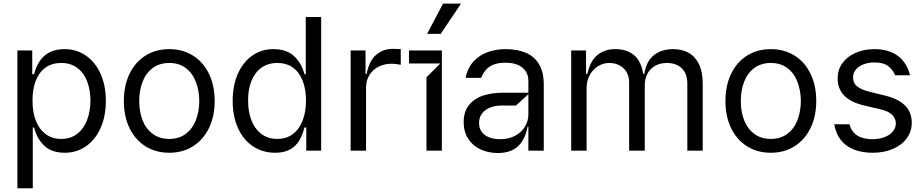

<svg xmlns="http://www.w3.org/2000/svg" viewBox="-20 -820 5030 1045"><path d="M74.6 204.5V-545.5H155.5V-416.2H165.5Q200.3 -552.6 331.7 -552.6Q396 -552.6 446.9 -517.8Q497.9 -483 527 -419.2Q556.1 -355.5 556.1 -271.3Q556.1 -186.4 527 -122.3Q497.9 -58.2 447.3 -23.4Q396.7 11.4 333.1 11.4Q261.4 11.4 221.1 -26.8Q180.8 -65 165.5 -126.4H158.4V204.5ZM157 -272.7Q156.6 -210.6 174.9 -163.5Q193.2 -116.5 228.3 -90.2Q263.5 -63.9 313.2 -63.9Q364 -63.9 399.7 -91.3Q435.4 -118.6 453.7 -166Q471.9 -213.4 472.3 -272.7Q471.9 -331.7 454 -377.8Q436.1 -424 400.4 -450.6Q364.7 -477.3 313.2 -477.3Q262.8 -477.3 227.6 -452.1Q192.5 -426.8 174.5 -380.5Q156.6 -334.2 157 -272.7Z M901.3 11.4Q827.8 11.4 771.8 -23.8Q715.9 -58.9 685 -122.7Q654.1 -186.4 654.1 -269.9Q654.1 -354 685 -418.1Q715.9 -482.2 771.8 -517.4Q827.8 -552.6 901.3 -552.6Q974.4 -552.6 1030.5 -517.4Q1086.6 -482.2 1117.5 -418.1Q1148.4 -354 1148.4 -269.9Q1148.4 -186.4 1117.2 -122.7Q1085.9 -58.9 1030.2 -23.8Q974.4 11.4 901.3 11.4ZM901.3 -63.9Q954.9 -63.9 991.7 -92Q1028.4 -120 1046.3 -166.5Q1064.3 -213.1 1064.6 -269.9Q1064.3 -326.7 1046.3 -373.9Q1028.4 -421.2 991.7 -449.2Q954.9 -477.3 901.3 -477.3Q847.3 -477.3 810.4 -449.2Q773.4 -421.2 755.5 -373.9Q737.6 -326.7 737.9 -269.9Q737.6 -213.1 755.5 -166.5Q773.4 -120 810.4 -92Q847.3 -63.9 901.3 -63.9Z M1478 11.4Q1409.8 11.4 1357.2 -23.4Q1304.7 -58.2 1275.6 -122.2Q1246.4 -186.1 1246.4 -271.3Q1246.4 -355.5 1274.9 -419.2Q1303.3 -483 1353.7 -517.8Q1404.1 -552.6 1466.6 -552.6Q1539.8 -552.6 1580.4 -514.7Q1621.1 -476.9 1637.1 -416.2H1644.2V-727.3H1728V0H1647V-126.4H1637.1Q1626.4 -85.2 1609 -55.4Q1591.6 -25.6 1559.5 -7.1Q1527.3 11.4 1478 11.4ZM1489.3 -63.9Q1538.7 -63.9 1573.7 -90.2Q1608.7 -116.5 1627 -163.5Q1645.2 -210.6 1645.6 -272.7Q1645.2 -334.2 1627.3 -380.5Q1609.4 -426.8 1574.4 -452.1Q1539.4 -477.3 1489.3 -477.3Q1437.5 -477.3 1401.6 -450.6Q1365.8 -424 1347.8 -377.7Q1329.9 -331.3 1330.3 -272.7Q1329.9 -213.4 1348.2 -166Q1366.5 -118.6 1402.3 -91.3Q1438.2 -63.9 1489.3 -63.9Z M1888.5 0V-545.5H1969.5V-416.9H1975.1Q1989 -488.3 2026.6 -521.1Q2064.3 -554 2117.2 -554Q2127.8 -554 2139.9 -553.6Q2152 -553.3 2161.2 -552.6V-467.3Q2153.8 -469.1 2139 -471.1Q2124.3 -473 2110.1 -473Q2070.7 -473 2039.2 -456.3Q2007.8 -439.6 1990.1 -410.7Q1972.3 -381.7 1972.3 -345.2V0Z M2301.1 0V-399.1L2376.4 -474.4H2206V-545.5H2384.9V0ZM2304.7 -635.7 2391.3 -800.4H2489.3L2378.6 -635.7Z M2689.6 12.8Q2637.1 12.8 2594.8 -7.1Q2552.6 -27 2528.1 -65Q2503.6 -103 2503.6 -154.8Q2503.6 -213.8 2533.7 -249.6Q2563.9 -285.5 2611.3 -300.4Q2658.7 -315.3 2715.2 -315.3H2855.8V-380.7Q2855.8 -409.4 2841.6 -431.6Q2827.4 -453.8 2799.7 -466.3Q2772 -478.7 2731.5 -478.7Q2691.1 -478.7 2664.8 -467.7Q2638.5 -456.7 2623.8 -438.7Q2609 -420.8 2598.7 -396.3H2514.2Q2525.2 -451.3 2558.1 -486.3Q2590.9 -521.3 2636 -536.9Q2681.1 -552.6 2731.5 -552.6Q2795.1 -552.6 2841.4 -533Q2887.8 -513.5 2913.7 -470.7Q2939.6 -427.9 2939.6 -359.4V0H2855.8V-130.7H2851.6Q2838.1 -59.7 2798.7 -23.4Q2759.2 12.8 2689.6 12.8ZM2702.4 -62.5Q2750 -62.5 2784.8 -81.7Q2819.6 -100.9 2837.7 -131.6Q2855.8 -162.3 2855.8 -197.4V-307.5L2788.4 -245.7H2710.9Q2676.8 -245.7 2648.8 -235.1Q2620.7 -224.4 2604 -202.9Q2587.4 -181.5 2587.4 -150.6Q2587.4 -122.2 2601.9 -102.3Q2616.5 -82.4 2642.4 -72.4Q2668.3 -62.5 2702.4 -62.5Z M3088.8 0V-545.5H3169.7V-417.6H3176.8Q3192.8 -489.3 3232.1 -521Q3271.3 -552.6 3328.8 -552.6Q3392 -552.6 3430.9 -519.7Q3469.8 -486.9 3480.8 -417.6H3486.5Q3498.2 -488.3 3539.8 -520.4Q3581.3 -552.6 3644.2 -552.6Q3693.5 -552.6 3729.2 -532Q3764.9 -511.4 3784.8 -469.6Q3804.7 -427.9 3804.7 -365.1V0H3720.9V-365.1Q3720.9 -403.8 3706 -428.8Q3691.1 -453.8 3666.2 -465.6Q3641.3 -477.3 3610.1 -477.3Q3572.4 -477.3 3545.1 -461.6Q3517.8 -446 3503.4 -418.3Q3489 -390.6 3489.3 -355.1V0H3404.1V-373.6Q3404.1 -404.1 3390.3 -427.6Q3376.4 -451 3351.9 -464.1Q3327.4 -477.3 3296.2 -477.3Q3263.5 -477.3 3235.1 -459.9Q3206.7 -442.5 3189.6 -411Q3172.6 -379.6 3172.6 -340.9V0Z M4175.4 11.4Q4101.9 11.4 4046 -23.8Q3990.1 -58.9 3959.2 -122.7Q3928.3 -186.4 3928.3 -269.9Q3928.3 -354 3959.2 -418.1Q3990.1 -482.2 4046 -517.4Q4101.9 -552.6 4175.4 -552.6Q4248.6 -552.6 4304.7 -517.4Q4360.8 -482.2 4391.7 -418.1Q4422.6 -354 4422.6 -269.9Q4422.6 -186.4 4391.3 -122.7Q4360.1 -58.9 4304.3 -23.8Q4248.6 11.4 4175.4 11.4ZM4175.4 -63.9Q4229 -63.9 4265.8 -92Q4302.6 -120 4320.5 -166.5Q4338.4 -213.1 4338.8 -269.9Q4338.4 -326.7 4320.5 -373.9Q4302.6 -421.2 4265.8 -449.2Q4229 -477.3 4175.4 -477.3Q4121.4 -477.3 4084.5 -449.2Q4047.6 -421.2 4029.7 -373.9Q4011.7 -326.7 4012.1 -269.9Q4011.7 -213.1 4029.7 -166.5Q4047.6 -120 4084.5 -92Q4121.4 -63.9 4175.4 -63.9Z M4729.4 11.4Q4672.6 11.4 4628.6 -5.7Q4584.5 -22.7 4556.8 -57.4Q4529.1 -92 4520.6 -143.5H4603.7Q4614.3 -102.6 4645.6 -82.6Q4676.8 -62.5 4728 -62.5Q4766 -62.5 4794.9 -73.9Q4823.9 -85.2 4839.7 -104.8Q4855.5 -124.3 4855.8 -147.7Q4855.5 -176.1 4835.4 -195.5Q4815.3 -214.8 4774.9 -224.4L4683.9 -245.7Q4609.7 -263.1 4574.2 -300.4Q4538.7 -337.7 4539.1 -394.9Q4539.1 -440.3 4565 -476.2Q4590.9 -512.1 4636.5 -532.3Q4682.2 -552.6 4739.3 -552.6Q4792.6 -552.6 4832.4 -535.5Q4872.2 -518.5 4897.2 -486.5Q4922.2 -454.5 4933.2 -410.5H4851.6Q4839.8 -441.1 4813.7 -460.6Q4787.6 -480.1 4739.3 -480.1Q4706.3 -480.1 4679.5 -469.8Q4652.7 -459.5 4637.8 -440.9Q4622.9 -422.2 4622.9 -399.1Q4622.5 -368.3 4644.7 -350Q4666.9 -331.7 4716.6 -319.6L4797.6 -299.7Q4870.4 -282 4906.2 -245.4Q4942.1 -208.8 4942.5 -152Q4942.5 -105.1 4915.5 -67.8Q4888.5 -30.5 4840 -9.6Q4791.5 11.4 4729.4 11.4Z"/></svg>

Font: Riot Sans
Style: Regular
Weight: 400
Designer: Rasmus Andersson
Foundry: rsms
Version: Version 3.005